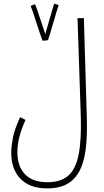

<svg xmlns="http://www.w3.org/2000/svg" viewBox="-20 -810 574 1060"><path d="M42 33Q42 0 51 -48Q60 -96 91 -163L121 -148Q99 -100 87.5 -56Q76 -12 76 31Q76 109 118.5 152.5Q161 196 242 196Q315 196 356.5 160Q398 124 414 44Q430 -36 426 -169L408 -710H443L459 -171Q462 -85 456 -12Q450 61 427.5 115.5Q405 170 360 200Q315 230 240 230Q145 230 93.5 177.5Q42 125 42 33ZM215 -585Q209 -600 200.5 -625.5Q192 -651 182.5 -680Q173 -709 164.5 -735Q156 -761 149 -777L173 -787Q179 -775 189 -745Q199 -715 210.5 -680.5Q222 -646 230 -622Q238 -650 248.5 -686Q259 -722 267.5 -751.5Q276 -781 279 -790L304 -782Q300 -772 292.5 -746.5Q285 -721 276 -690Q267 -659 258.5 -631Q250 -603 245 -588Z"/></svg>

Font: Noto Sans Arabic UI XCn XLt
Style: Regular
Weight: 200
Width: 2
Designer: Monotype Design Team, Nadine Chahine and Nizar Qandah
Foundry: Monotype Imaging Inc.
Version: Version 2.010; ttfautohint (v1.8.4.7-5d5b)